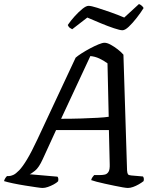

<svg xmlns="http://www.w3.org/2000/svg" viewBox="-53 -932 783 952"><path d="M158 0Q151 0 127 -3.5Q103 -7 71.5 -12Q40 -17 11.5 -23Q-17 -29 -33 -34Q-31 -42 -26.5 -49Q-22 -56 -18 -59H-9Q0 -59 12.5 -64.5Q25 -70 42 -87.5Q59 -105 81 -141.5Q103 -178 132 -240L322 -646Q332 -655 351.5 -667.5Q371 -680 393.5 -692Q416 -704 435.5 -712Q455 -720 465 -720Q478 -720 495.5 -710.5Q513 -701 530.5 -687.5Q548 -674 559 -661L577 -87Q578 -73 581.5 -68Q585 -63 598 -62L656 -57Q659 -53 660 -47.5Q661 -42 659 -34Q649 -26 635 -18Q621 -10 607 -5Q593 0 581 0Q574 0 556 -3Q538 -6 514.5 -11Q491 -16 467.5 -21Q444 -26 425.5 -31Q407 -36 399 -39Q401 -47 405.5 -53.5Q410 -60 414 -64H443Q456 -64 467 -66.5Q478 -69 485 -80Q492 -91 491 -118L487 -287H225L159 -143Q140 -101 120.5 -85.5Q101 -70 94 -68L232 -56Q235 -53 236 -46.5Q237 -40 235 -33Q227 -25 213 -17.5Q199 -10 184.5 -5Q170 0 158 0ZM250 -343Q303 -343 349.5 -344.5Q396 -346 431.5 -348Q467 -350 486 -353L480 -618Q461 -632 439.5 -642Q418 -652 395 -654ZM554 -782Q542 -782 512 -792Q482 -802 446 -817Q410 -832 380 -845L305 -787Q301 -789 294 -793.5Q287 -798 283 -808Q298 -830 317.5 -851.5Q337 -873 355.5 -888Q374 -903 386 -903Q399 -903 429 -893.5Q459 -884 496 -871Q533 -858 563 -845L636 -912Q644 -909 650.5 -903Q657 -897 659 -892Q644 -868 624 -842.5Q604 -817 585.5 -799.5Q567 -782 554 -782Z"/></svg>

Font: Texturina 12pt Medium
Style: Italic
Weight: 500
Italic angle: -11°
Designer: Guillermo Torres Carreño
Foundry: Omnibus-Type
Version: Version 1.002